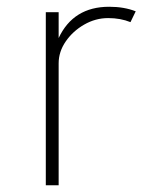

<svg xmlns="http://www.w3.org/2000/svg" viewBox="-20 -548 463 568"><path d="M115.5 0H153.5V-360.5Q153.5 -395 174.5 -425.5Q195.5 -456 229 -475.2Q262.5 -494.5 300 -494.5Q336.5 -494.5 366 -482.5L381.5 -514.5Q347.5 -528 303 -528Q197 -528 153.5 -435.5V-512H115.5Z"/></svg>

Font: Spartan ExtraLight
Style: Regular
Weight: 200
Designer: Matt Bailey, Mirko Velimirovic
Foundry: Matt Bailey
Version: Version 1.003; ttfautohint (v1.8.3)